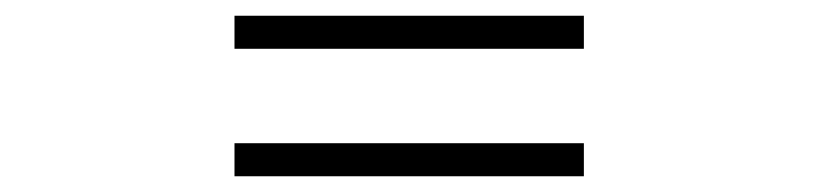

<svg xmlns="http://www.w3.org/2000/svg" viewBox="-20 -502 1040 244"><path d="M278 -482V-440H722V-482ZM278 -320V-278H722V-320Z"/></svg>

Font: Noto Sans JP
Style: Bold
Weight: 700
Designer: Ryoko NISHIZUKA  (kana, bopomofo & ideographs); Paul D. Hunt (Latin, Greek & Cyrillic); Sandoll Communications , Soo-you
Foundry: Adobe
Version: Version 2.002;hotconv 1.0.116;makeotfexe 2.5.65601